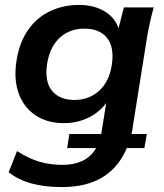

<svg xmlns="http://www.w3.org/2000/svg" viewBox="-20 -535 663 778"><path d="M231 223Q161 223 108 208.5Q55 194 15 163L49 77Q75 94 104 107Q133 120 165.5 126.5Q198 133 231 133Q339 133 375 54L382 65H252L261 8H405L386 30Q388 23 389 16.5Q390 10 391 3L415 -146H427Q403 -95 352 -65.5Q301 -36 239 -36Q171 -36 123.5 -68Q76 -100 55.5 -157Q35 -214 47 -290Q59 -364 94 -414Q129 -464 182.5 -489.5Q236 -515 300 -515Q365 -515 409.5 -485.5Q454 -456 465 -404L457 -408L482 -505H603Q594 -474 587 -442Q580 -410 575 -379L518 -21Q517 -11 514.5 -0.5Q512 10 510 20L499 8H575L565 65H481L499 52Q468 136 401.5 179.5Q335 223 231 223ZM282 -130Q341 -130 382 -167.5Q423 -205 433 -272Q444 -343 414 -381Q384 -419 322 -419Q262 -419 222 -382Q182 -345 171 -277Q160 -205 190.5 -167.5Q221 -130 282 -130Z"/></svg>

Font: Mulish ExtraLight
Style: Bold Italic
Weight: 700
Italic angle: -9°
Version: Version 3.603